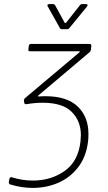

<svg xmlns="http://www.w3.org/2000/svg" viewBox="-20 -717 527 940"><path d="M169 -245Q181 -246 202 -246Q308 -246 360.5 -195.5Q413 -145 413 -61Q413 -37 411 -24Q402 51 362.5 102Q323 153 265 178Q207 203 140 203Q86 203 30 186Q23 184 23 174L26 159Q29 148 38 151Q89 167 141 167Q230 167 296.5 120Q363 73 374 -24Q376 -46 376 -55Q376 -124 331.5 -169Q287 -214 189 -214Q151 -214 110 -207H107Q99 -207 99 -214L97 -224Q97 -232 103 -237L369 -461Q371 -463 370.5 -464.5Q370 -466 368 -466H127Q117 -466 119 -476L121 -492Q121 -496 124 -499Q127 -502 131 -502H419Q423 -502 425.5 -499Q428 -496 427 -492L425 -473Q423 -464 418 -461L167 -249Q165 -247 165.5 -245.5Q166 -244 169 -245ZM212 -690Q212 -697 221 -697H239Q246 -697 250 -691L297 -605Q298 -604 300 -604Q302 -604 303 -605L371 -691Q375 -697 383 -697H402Q407 -697 408.5 -693Q410 -689 406 -685L320 -580Q316 -574 308 -574H284Q275 -574 273 -580L214 -685Z"/></svg>

Font: Barlow Semi Condensed ExLight
Style: Italic
Weight: 275
Width: 4
Italic angle: -7°
Designer: Jeremy Tribby
Foundry: Tribby Type
Version: Version 1.408